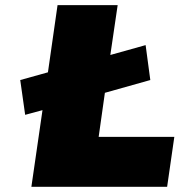

<svg xmlns="http://www.w3.org/2000/svg" viewBox="-20 -721 693 741"><path d="M58.1 -412.1 165 -441.9 202.1 -701.2H434.1L405.8 -508.8L542 -546.9L560.1 -412.1L384.8 -362.8L360.8 -192.9H652.8L625 0H101.1L144 -295.9L77.1 -277.8Z"/></svg>

Font: Trueno Black
Style: Italic
Weight: 900
Designer: Julieta Ulanovsky
Foundry: Julieta Ulanovsky
Version: Version 3.001b | FøM Fix